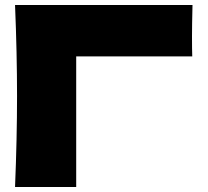

<svg xmlns="http://www.w3.org/2000/svg" viewBox="-20 -746 828 766"><path d="M284 0H40Q48 -195 48 -363Q48 -532 40 -726H748Q746 -644 746 -601Q746 -548 747 -521H284Z"/></svg>

Font: Mantou Sans
Style: Regular
Weight: 400
Designer: Mant0u / artakana
Foundry: Mant0u / artakana
Version: Version 1.001;October 22, 2023;FontCreator 14.0.0.2901 64-bi